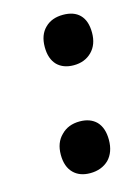

<svg xmlns="http://www.w3.org/2000/svg" viewBox="-87 -563 451 622"><g transform="rotate(-15 138.5 -252.5)"><path d="M148.4 -164.1Q109.4 -164.1 85.9 -139.6Q61.5 -116.2 61.5 -75.2Q61.5 -35.2 83 -13.7Q103.5 6.8 138.7 6.8Q176.8 6.8 201.2 -16.6Q224.6 -41 224.6 -82Q224.6 -122.1 204.1 -143.6Q183.6 -164.1 148.4 -164.1ZM185.5 -511.7Q147.5 -511.7 125 -489.3Q101.6 -466.8 101.6 -425.8Q101.6 -386.7 122.1 -365.2Q142.6 -344.7 177.7 -344.7Q214.8 -344.7 238.3 -368.2Q261.7 -391.6 261.7 -431.6Q261.7 -471.7 241.2 -492.2Q221.7 -511.7 185.5 -511.7Z"/></g></svg>

Font: cl
Style: Bold Italic
Weight: 400
Designer: Mitja Miklavcic
Version: Version 7.504; 2011; Build 1022